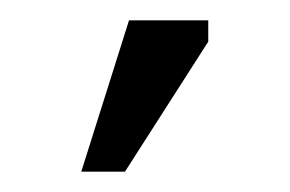

<svg xmlns="http://www.w3.org/2000/svg" viewBox="-20 -740 285 189"><path d="M107 -720H185V-699L103 -571H60Z"/></svg>

Font: PT Sans Narrow
Style: Regular
Weight: 400
Width: 3
Designer: A.Korolkova, O.Umpeleva, V.Yefimov
Foundry: ParaType Ltd
Version: Version 2.003W OFL